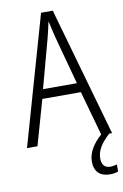

<svg xmlns="http://www.w3.org/2000/svg" viewBox="-101 -772 674 1049"><g transform="rotate(-10 236.0 -247.5)"><path d="M384 126C384 82 408 44 456 0H472L269 -715H204L0 0H58L129 -250H343L412 -3C366 37 336 85 336 134C336 190 367 220 423 220C442 220 457 217 468 212V173C460 175 447 179 431 179C400 179 384 160 384 126ZM258 -568 330 -302H142L214 -568C222 -600 230 -631 236 -662C242 -632 251 -598 258 -568Z"/></g></svg>

Font: Noto Sans Kannada Condensed Light
Style: Regular
Weight: 300
Width: 3
Designer: Jelle Bosma - Monotype Design Team
Foundry: Monotype Imaging Inc.
Version: Version 2.005